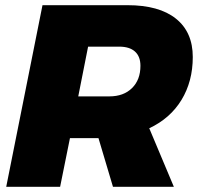

<svg xmlns="http://www.w3.org/2000/svg" viewBox="-20 -721 765 741"><path d="M556 -226 651 0H416L360 -188H250L212 0H4L144 -701H472Q594 -701 659 -649Q724 -597 724 -501Q724 -407 680.5 -335.5Q637 -264 556 -226ZM282 -349H402Q457 -349 489.5 -381Q522 -413 522 -467Q522 -503 501 -522Q480 -541 440 -541H320Z"/></svg>

Font: TypoPRO Montserrat
Style: Italic
Weight: 800
Italic angle: -11.3°
Designer: Julieta Ulanovsky
Foundry: Julieta Ulanovsky
Version: Version 6.001